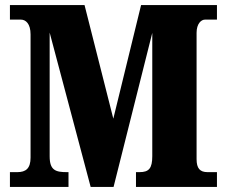

<svg xmlns="http://www.w3.org/2000/svg" viewBox="-20 -734 890 754"><path d="M19 0H249V-58H242C199 -58 175 -65 175 -120V-606L336 0H426L578 -605V-121C578 -73 565 -58 528 -58H514V0H832V-58H795C765 -58 752 -73 752 -109V-605C752 -641 770 -657 785 -657H832V-714H534L425 -268L312 -714H19V-657H62C81 -657 100 -641 100 -599V-115C100 -72 81 -58 48 -58H19Z"/></svg>

Font: Noto Serif Tamil Condensed Black
Style: Regular
Weight: 900
Width: 3
Designer: Indian Type Foundry, Tom Grace, and the Monotype Design Team
Foundry: Monotype Imaging Inc.
Version: Version 2.004